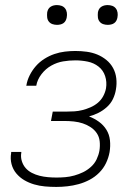

<svg xmlns="http://www.w3.org/2000/svg" viewBox="-20 -729 540 757"><path d="M202 8Q179 8 157 6Q135 4 114.5 -2Q94 -8 76 -18.5Q58 -29 44.5 -45Q31 -61 25.5 -82Q20 -103 24 -126V-130H64V-127Q61 -110 66 -94Q71 -78 81 -66.5Q91 -55 105.5 -47.5Q120 -40 136 -36Q152 -32 169 -30.5Q186 -29 203 -29Q220 -29 237.5 -30.5Q255 -32 273 -37Q291 -42 307.5 -50Q324 -58 338.5 -71Q353 -84 361 -101Q369 -118 372 -135Q375 -154 373 -172Q371 -190 361.5 -204Q352 -218 337.5 -227.5Q323 -237 306.5 -242.5Q290 -248 271.5 -250Q253 -252 235 -252H181L188 -289H242Q258 -289 273.5 -290Q289 -291 305 -295Q321 -299 337 -306Q353 -313 366 -324Q379 -335 387 -350Q395 -365 398 -381Q402 -406 394.5 -429Q387 -452 368.5 -466.5Q350 -481 326 -486Q302 -491 277 -491Q253 -491 229 -487Q205 -483 182.5 -470.5Q160 -458 143.5 -436.5Q127 -415 123 -391H83L84 -392Q87 -412 97 -432Q107 -452 121.5 -468.5Q136 -485 155 -497Q174 -509 194.5 -516Q215 -523 236 -525.5Q257 -528 277 -528Q300 -528 322 -525Q344 -522 363.5 -514Q383 -506 399.5 -492.5Q416 -479 426 -460.5Q436 -442 438.5 -420Q441 -398 437 -376Q434 -357 425.5 -339Q417 -321 401.5 -307Q386 -293 368 -284Q350 -275 331 -270Q352 -262 370 -249Q388 -236 399.5 -217.5Q411 -199 413.5 -176Q416 -153 412 -129Q408 -107 398 -86Q388 -65 371 -48Q354 -31 333 -20Q312 -9 290 -3Q268 3 245.5 5.5Q223 8 202 8ZM405 -631Q395 -631 386.5 -634Q378 -637 372.5 -644Q367 -651 366 -660.5Q365 -670 366 -680Q367 -686 370 -692Q373 -698 379 -702Q385 -706 391.5 -707.5Q398 -709 404 -709Q414 -709 422.5 -706Q431 -703 436.5 -696Q442 -689 443.5 -679.5Q445 -670 443 -660Q442 -654 439 -648Q436 -642 430.5 -638Q425 -634 418 -632.5Q411 -631 405 -631ZM205 -631Q195 -631 186.5 -634Q178 -637 172.5 -644Q167 -651 166 -660.5Q165 -670 166 -680Q167 -686 170 -692Q173 -698 179 -702Q185 -706 191.5 -707.5Q198 -709 204 -709Q214 -709 222.5 -706Q231 -703 236.5 -696Q242 -689 243.5 -679.5Q245 -670 243 -660Q242 -654 239 -648Q236 -642 230.5 -638Q225 -634 218 -632.5Q211 -631 205 -631Z"/></svg>

Font: Iosevka Curly Extralight
Style: Italic
Weight: 200
Italic angle: -9°
Monospace: yes
Designer: Belleve Invis
Foundry: Belleve Invis
Version: Version 22.1.2; ttfautohint (v1.8.4)